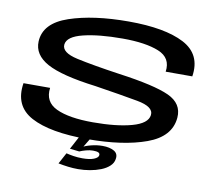

<svg xmlns="http://www.w3.org/2000/svg" viewBox="-90 -788 1204 1069"><g transform="rotate(10 512.0 -253.0)"><path d="M417.5 176.5Q450.5 176.5 483.8 170.8Q517 165 545.5 153.8Q574 142.5 592.8 125Q611.5 107.5 614.5 85.5Q620.5 54.5 595.8 40Q571 25.5 530 25.5Q498.5 25.5 466 33.8Q433.5 42 416 53L407 78.5Q423 71.5 443.8 66Q464.5 60.5 482 60.5Q503 60.5 512.8 65.2Q522.5 70 520.5 81.5Q518 94.5 494.8 103.8Q471.5 113 431 113Q403.5 113 380.2 109.2Q357 105.5 339 101L305 164Q332.5 169.5 360.8 173Q389 176.5 417.5 176.5ZM407 78.5 454 0.5H392L353.5 72.5ZM439.5 3Q641.5 3 772.5 -44.8Q903.5 -92.5 912.5 -201.5Q919 -282 836.8 -319.8Q754.5 -357.5 550.5 -385.5Q399 -407.5 308 -427.5Q217 -447.5 222 -494Q227.5 -539.5 315.2 -561Q403 -582.5 536.5 -582.5Q667 -582.5 741.2 -552.2Q815.5 -522 804 -442.5H954.5Q974.5 -569.5 866.8 -625.8Q759 -682 553.5 -682Q354 -682 218.5 -636Q83 -590 78 -486Q74.5 -410 156.5 -365Q238.5 -320 433 -295.5Q581.5 -272.5 676.2 -255.2Q771 -238 765 -190Q759 -142 672.8 -118.2Q586.5 -94.5 453.5 -94.5Q318.5 -94.5 246.8 -128Q175 -161.5 186 -242H35.5Q14.5 -111 121 -54Q227.5 3 439.5 3Z"/></g></svg>

Font: Anybody ExtraExpanded Medium
Style: Italic
Weight: 500
Width: 8
Italic angle: -10°
Version: Version 1.113;gftools[0.9.25]